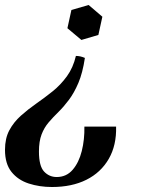

<svg xmlns="http://www.w3.org/2000/svg" viewBox="-45 -534 566 769"><path d="M182 175Q221 175 246 146Q271 117 282.5 71Q294 25 293 -27H420Q422 48 390.5 102.5Q359 157 301 186Q243 215 163 215Q113 215 70 201Q27 187 1 154.5Q-25 122 -25 66Q-25 20 -7.5 -12.5Q10 -45 38.5 -70.5Q67 -96 100 -119Q133 -142 165.5 -168Q198 -194 223 -228.5Q248 -263 259 -310Q268 -310 277 -308Q286 -306 295 -302Q286 -242 269 -202Q252 -162 231 -134Q210 -106 189 -85.5Q168 -65 150 -44Q132 -23 121.5 4.5Q111 32 111 73Q111 131 131.5 153Q152 175 182 175ZM281 -374 225 -421 241 -494 310 -514 365 -467 349 -394Z"/></svg>

Font: Poltawski Nowy Medium
Style: Italic
Weight: 500
Italic angle: -12°
Version: Version 1.001;gftools[0.9.25]